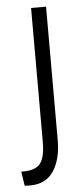

<svg xmlns="http://www.w3.org/2000/svg" viewBox="-50 -689 294 728"><g transform="rotate(-5 96.5 -325.0)"><path d="M14 9 6 -45H14Q61 -45 79 -69Q97 -93 97 -150V-660H154V-152Q154 -79 124.5 -34.5Q95 10 35 10Q31 10 25.5 10Q20 10 14 9Z"/></g></svg>

Font: Bricolage Grotesque 96pt Condensed ExtraLight
Style: Regular
Weight: 200
Width: 3
Designer: Mathieu Triay
Foundry: Atelier Triay
Version: Version 1.001; ttfautohint (v1.8.4.7-5d5b);gftools[0.9.33.de